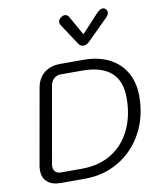

<svg xmlns="http://www.w3.org/2000/svg" viewBox="-103 -1063 960 1145"><g transform="rotate(-10 377.5 -491.0)"><path d="M62 -95Q62 -113 64 -122L145 -580Q155 -638 193.5 -669Q232 -700 292 -700H432Q521 -700 586.5 -667Q652 -634 687 -573Q722 -512 722 -429Q722 -306 669.5 -208.5Q617 -111 525 -55.5Q433 0 317 0H172Q119 0 90.5 -25Q62 -50 62 -95ZM311 -62Q412 -62 487.5 -107.5Q563 -153 604.5 -237Q646 -321 646 -433Q646 -638 412 -638H283Q259 -638 241.5 -622Q224 -606 220 -580L139 -119Q138 -115 138 -106Q138 -86 149.5 -74Q161 -62 182 -62ZM418 -800 334 -927Q328 -936 328 -945Q328 -962 347 -975Q357 -982 367 -982Q385 -982 395 -962L458 -850L562 -962Q581 -982 598 -982Q607 -982 614 -976Q624 -967 624 -955Q624 -940 610 -926L483 -800Q466 -783 447 -783Q429 -783 418 -800Z"/></g></svg>

Font: Kodchasan
Style: Italic
Weight: 400
Italic angle: -10°
Version: Version 1.000; ttfautohint (v1.6)